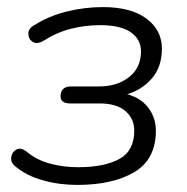

<svg xmlns="http://www.w3.org/2000/svg" viewBox="-20 -514 527 542"><path d="M198 8Q147 8 101 -5Q55 -18 25 -43Q10 -54 11.5 -69Q13 -84 25.5 -91.5Q38 -99 55 -86Q84 -62 121.5 -52Q159 -42 201 -42Q274 -42 316.5 -65Q359 -88 359 -145Q359 -179 334 -200.5Q309 -222 261 -222H178Q151 -222 151 -242Q151 -270 181 -270H260Q311 -270 344.5 -296.5Q378 -323 378 -369Q378 -403 349 -423Q320 -443 263 -443Q221 -443 181 -433Q141 -423 103 -399Q84 -388 72 -396Q60 -404 60 -419Q60 -434 77 -443Q118 -469 168.5 -481.5Q219 -494 270 -494Q350 -494 393.5 -461.5Q437 -429 437 -377Q437 -326 409.5 -293.5Q382 -261 339 -248Q377 -238 398.5 -210Q420 -182 420 -145Q420 -64 359 -28Q298 8 198 8Z"/></svg>

Font: Nunito Light
Style: Italic
Weight: 300
Italic angle: -9°
Designer: Vernon Adams
Foundry: Vernon Adams
Version: Version 3.601; ttfautohint (v1.8.2.53-6de2)